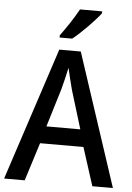

<svg xmlns="http://www.w3.org/2000/svg" viewBox="-62 -987 711 1032"><g transform="rotate(5 294.0 -470.5)"><path d="M447 -931V-941H327C303 -896 263 -836 231 -793V-781H299C345 -817 419 -893 447 -931ZM476 0H587L351 -716H235L0 0H111L176 -206H410ZM322 -505 385 -299H202L265 -506C273 -537 285 -584 293 -623C299 -593 315 -533 322 -505Z"/></g></svg>

Font: Noto Sans Thai Looped SemiCondensed Medium
Style: Regular
Weight: 500
Width: 4
Designer: Sasikarn Vongin, Ben Mitchell
Foundry: The Fontpad Ltd
Version: Version 1.001